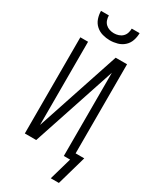

<svg xmlns="http://www.w3.org/2000/svg" viewBox="-277 -1027 1035 1271"><g transform="rotate(30 241.0 -392.0)"><path d="M237 -815Q209 -815 180.5 -823Q152 -831 130.5 -850.5Q109 -870 99.5 -898Q90 -926 90 -955H150Q150 -938 155.5 -921Q161 -904 173.5 -892Q186 -880 203 -874.5Q220 -869 237 -869Q255 -869 272 -874.5Q289 -880 301.5 -892Q314 -904 319.5 -921Q325 -938 325 -955H385Q385 -926 375.5 -898Q366 -870 344.5 -850.5Q323 -831 294.5 -823Q266 -815 237 -815ZM356 171 405 0H357V-636L146 0H59V-735H118V-99L329 -735H416V-54H482L418 171Z"/></g></svg>

Font: Iosevka QP Light
Style: Regular
Weight: 300
Designer: Belleve Invis
Foundry: Belleve Invis
Version: Version 20.0.0; ttfautohint (v1.8.4)